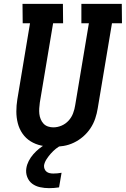

<svg xmlns="http://www.w3.org/2000/svg" viewBox="-20 -755 654 998"><path d="M256 8Q224 8 194 1.5Q164 -5 139 -20.5Q114 -36 97 -60.5Q80 -85 72.5 -114.5Q65 -144 65 -175.5Q65 -207 70 -238L136 -634H98L97 -735H307L308 -634H256L187 -222Q185 -207 184 -192Q183 -177 184.5 -163Q186 -149 191.5 -135.5Q197 -122 206.5 -112Q216 -102 229.5 -97.5Q243 -93 257 -93Q279 -93 300 -102Q321 -111 336.5 -128Q352 -145 360 -166.5Q368 -188 371 -209L442 -634H403V-735H613L614 -634H562L488 -192Q484 -166 475 -139Q466 -112 450 -88Q434 -64 412 -45Q390 -26 364 -13.5Q338 -1 310.5 3.5Q283 8 256 8ZM235 223Q211 223 188 218Q165 213 147.5 200Q130 187 121.5 165Q113 143 117 119Q120 100 129.5 81.5Q139 63 153 47Q167 31 183 18Q199 5 217 -5L221 -8H301L300 0Q284 7 270 18.5Q256 30 244 43.5Q232 57 222 72.5Q212 88 209 104Q208 114 211.5 123Q215 132 222 137.5Q229 143 238 145Q247 147 257 147Q267 147 278.5 146Q290 145 300 143L287 219Q274 221 261 222Q248 223 235 223Z"/></svg>

Font: Iosevka Etoile
Style: Bold Italic
Weight: 700
Italic angle: -9°
Designer: Belleve Invis
Foundry: Belleve Invis
Version: Version 28.1.0; ttfautohint (v1.8.4)